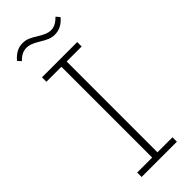

<svg xmlns="http://www.w3.org/2000/svg" viewBox="-286 -919 951 951"><g transform="rotate(-45 189.5 -443.0)"><path d="M313 0H66V-31H171V-667H66V-698H313V-667H208V-31H313ZM260 -802Q241 -802 223.5 -809.5Q206 -817 183 -831Q160 -845 145 -850.5Q130 -856 116 -856Q98 -856 83 -848.5Q68 -841 52 -825L36 -843Q53 -863 73 -874.5Q93 -886 118 -886Q137 -886 154.5 -879Q172 -872 195 -857Q218 -843 233 -837Q248 -831 262 -831Q280 -831 295 -839Q310 -847 326 -863L342 -844Q326 -824 305.5 -813Q285 -802 260 -802Z"/></g></svg>

Font: IBM Plex Sans ExtraLight
Style: Regular
Weight: 250
Designer: Mike Abbink, Paul van der Laan, Pieter van Rosmalen
Foundry: Bold Monday
Version: Version 3.201